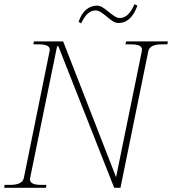

<svg xmlns="http://www.w3.org/2000/svg" viewBox="-30 -898 823 918"><path d="M346 -794Q359 -833 382 -852Q405 -871 433 -871Q447 -871 460 -863Q473 -855 491 -840Q510 -825 521 -818.5Q532 -812 544 -812Q585 -812 613 -878L627 -871Q597 -788 537 -788Q523 -788 510 -796Q497 -804 480 -819Q462 -834 450.5 -841Q439 -848 426 -848Q386 -848 358 -786ZM-8 -14H18Q47 -14 63.5 -22Q80 -30 84 -47L207 -653Q211 -670 198 -678Q185 -686 156 -686H130L132 -700H272L525 -51L648 -653Q652 -671 638.5 -678.5Q625 -686 596 -686H570L573 -700H773L770 -686H744Q686 -686 679 -653L546 0H516L249 -677H243L114 -47Q107 -14 166 -14H192L190 0H-10Z"/></svg>

Font: Taviraj Thin
Style: Italic
Weight: 250
Italic angle: -12°
Designer: Katatrad Team
Foundry: CadsonDemak
Version: Version 1.001